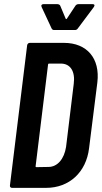

<svg xmlns="http://www.w3.org/2000/svg" viewBox="-20 -907 492 927"><path d="M181 -873 229 -770C232 -764 236 -762 242 -762H342C348 -762 353 -765 356 -770L433 -873C439 -882 436 -887 427 -887H359C353 -887 347 -884 344 -879L303 -817C301 -814 299 -814 297 -817L271 -879C269 -884 263 -887 257 -887H190C182 -887 177 -882 181 -873ZM38 0H203C314 0 396 -75 410 -191L450 -509C464 -625 400 -700 289 -700H124C117 -700 112 -695 111 -688L28 -12C27 -5 31 0 38 0ZM152 -105 212 -595C212 -598 214 -600 217 -600H274C320 -600 344 -562 336 -502L299 -198C290 -139 257 -101 214 -101L156 -100C153 -100 151 -102 152 -105Z"/></svg>

Font: Barlow Condensed SemiBold
Style: Italic
Weight: 600
Width: 3
Italic angle: -7°
Designer: Jeremy Tribby
Foundry: Tribby Type
Version: Version 1.422;hotconv 1.0.109;makeotfexe 2.5.65596